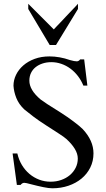

<svg xmlns="http://www.w3.org/2000/svg" viewBox="-20 -990 569 1028"><path d="M397.5 -941.9 279.8 -749H246.1L131.3 -941.9V-969.7L268.1 -832.5Q272 -836.9 282.2 -847.7Q292.5 -858.4 305.7 -872.3Q318.8 -886.2 333.5 -901.9Q348.1 -917.5 361.3 -931.2Q374.5 -944.8 384.3 -955.3Q394 -965.8 397.5 -969.7ZM480.5 -168.9Q480.5 -127.4 463.4 -93Q446.3 -58.6 416.5 -33.9Q386.7 -9.3 346.7 4.4Q306.6 18.1 260.3 18.1Q241.7 18.1 211.9 12Q182.1 5.9 148.4 -2.9Q132.3 -7.3 123 -9.3Q113.8 -11.2 109.9 -11.2Q99.1 -11.2 90.3 0H70.3L47.4 -168.5H72.8Q80.6 -134.3 97.4 -106.4Q114.3 -78.6 137.7 -58.8Q161.1 -39.1 189.9 -28.1Q218.8 -17.1 251 -17.1Q281.2 -17.1 307.6 -26.4Q334 -35.6 353.8 -52.2Q373.5 -68.8 385 -91.6Q396.5 -114.3 396.5 -141.1Q396.5 -167 380.1 -193.6Q363.8 -220.2 335 -246.1Q324.2 -255.9 296.4 -273.9Q268.6 -292 227.5 -318.4Q186.5 -344.7 157.5 -366.7Q128.4 -388.7 109.9 -404.3Q80.6 -432.1 67.4 -465.3Q54.2 -498.5 52.2 -530.8Q52.2 -561 65.9 -589.4Q79.6 -617.7 104.7 -639.6Q129.9 -661.6 165.5 -674.8Q201.2 -688 245.1 -688Q271.5 -688 299.3 -683.1Q327.1 -678.2 354.5 -668.5Q365.7 -665 375.7 -663.3Q385.7 -661.6 391.1 -661.6Q401.4 -661.6 409.2 -671.9H430.7L447.8 -531.7H426.3Q415 -559.6 397.2 -582.8Q379.4 -606 356.9 -622.6Q334.5 -639.2 308.3 -648.2Q282.2 -657.2 254.9 -657.2Q229.5 -657.2 208 -650.1Q186.5 -643.1 170.7 -630.4Q154.8 -617.7 146 -599.4Q137.2 -581.1 137.2 -558.1Q137.2 -533.2 152.1 -508.1Q167 -482.9 197.8 -457Q205.6 -450.7 233.2 -432.6Q260.7 -414.6 304.2 -387.7Q322.8 -376 340.3 -363.8Q357.9 -351.6 373.5 -339.8Q389.2 -328.1 401.9 -317.6Q414.6 -307.1 422.9 -298.8Q480.5 -237.3 480.5 -168.9Z"/></svg>

Font: XB Niloofar
Style: Regular
Weight: 400
Designer: Behnam
Foundry: Irmug
Version: Version 7.201 2008